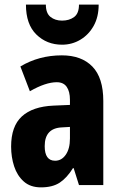

<svg xmlns="http://www.w3.org/2000/svg" viewBox="-20 -892 520 829"><path d="M247 -653Q332 -653 379 -604.5Q426 -556 426 -456V-93H321L298 -166H295Q269 -124 238 -103.5Q207 -83 157 -83Q111 -83 82.5 -108.5Q54 -134 41 -174Q28 -214 28 -259Q28 -347 74.5 -389.5Q121 -432 211 -436L282 -439V-461Q282 -497 268 -517Q254 -537 225 -537Q177 -537 109 -498L68 -605Q148 -653 247 -653ZM248 -342Q173 -339 173 -261Q173 -198 218 -198Q246 -198 264 -224Q282 -250 282 -294V-344ZM406 -872Q406 -819 384.5 -780.5Q363 -742 327 -720.5Q291 -699 248 -699Q182 -699 137 -743Q92 -787 92 -872H178Q178 -835 198 -819Q218 -803 248 -803Q279 -803 300 -818.5Q321 -834 321 -872Z"/></svg>

Font: Noto Sans Kannada UI ExtraCondensed ExtraBold
Style: Regular
Weight: 800
Width: 2
Designer: Jelle Bosma - Monotype Design Team
Foundry: Monotype Imaging Inc.
Version: Version 2.005; ttfautohint (v1.8.4.7-5d5b)